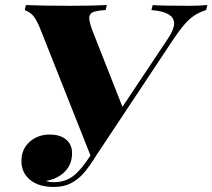

<svg xmlns="http://www.w3.org/2000/svg" viewBox="-20 -728 843 762"><path d="M803 -708 798 -688Q761 -677 733.5 -653Q706 -629 666 -569L364 -114Q336 -69 314 -43Q292 -17 263 -1.5Q234 14 194 14Q133 14 99 -14.5Q65 -43 65 -89Q65 -136 97.5 -165Q130 -194 177 -194Q218 -194 242 -174.5Q266 -155 266 -120Q266 -76 237.5 -47Q209 -18 163 -10Q173 -5 194 -5Q240 -5 272 -30.5Q304 -56 339 -111L142 -608Q126 -648 113.5 -663.5Q101 -679 78 -688L83 -708Q143 -705 260 -705Q347 -705 404 -708L399 -688Q363 -686 348.5 -679.5Q334 -673 334 -656Q334 -642 347 -606L466 -304L648 -577Q671 -612 671 -635Q671 -681 581 -688L586 -708Q615 -705 728 -705Q772 -705 803 -708Z"/></svg>

Font: Playfair Display SC Black
Style: Italic
Weight: 900
Italic angle: -14°
Designer: Claus Eggers Sørensen
Foundry: Claus Eggers Sørensen
Version: Version 1.200; ttfautohint (v1.6)